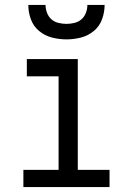

<svg xmlns="http://www.w3.org/2000/svg" viewBox="-20 -760 540 780"><path d="M75 0V-70H218V-450H89V-520H296V-70H425V0ZM250 -600Q220 -600 191 -607.5Q162 -615 139 -634Q116 -653 105.5 -681.5Q95 -710 95 -740H165Q165 -724 171 -708Q177 -692 189 -681.5Q201 -671 217.5 -667Q234 -663 250 -663Q266 -663 282.5 -667Q299 -671 311 -681.5Q323 -692 329 -708Q335 -724 335 -740H405Q405 -710 394.5 -681.5Q384 -653 361 -634Q338 -615 309 -607.5Q280 -600 250 -600Z"/></svg>

Font: Iosevka Term Curly
Style: Regular
Weight: 400
Designer: Belleve Invis
Foundry: Belleve Invis
Version: Version 32.3.0